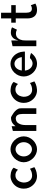

<svg xmlns="http://www.w3.org/2000/svg" viewBox="1394 -2092 701 3528"><g transform="rotate(-90 1744.0 -327.5)"><path d="M154 -242C154 -254 156 -265 159 -277C170 -333 207 -381 262 -392C313 -402 364 -382 389 -347L427 -426C410 -450 360 -480 290 -483C279 -485 267 -485 256 -484C228 -482 202 -474 177 -461C100 -423 42 -345 42 -241C42 -207 47 -177 59 -148C93 -65 168 -4 256 2C266 3 276 3 286 2C360 -2 413 -30 437 -46L407 -128L405 -126C384 -111 350 -93 307 -89C217 -75 154 -139 154 -242Z M634 -241C634 -324 694 -392 765 -392C837 -392 896 -324 896 -241C896 -158 837 -90 765 -90C694 -90 634 -158 634 -241ZM527 -241C527 -109 644 3 766 3C888 3 1003 -109 1003 -241C1003 -373 888 -485 766 -485C644 -485 527 -373 527 -241Z M1519 -10V-270C1519 -283 1519 -294 1518 -307C1513 -403 1353 -476 1353 -475C1342 -475 1330 -475 1320 -474C1269 -469 1233 -444 1206 -411L1189 -393V-463L1102 -441V-10H1211V-216C1211 -265 1222 -303 1240 -333C1255 -362 1278 -380 1313 -385C1318 -387 1324 -388 1330 -388C1390 -388 1415 -340 1415 -260V-10Z M1730 -242C1730 -254 1732 -265 1735 -277C1746 -333 1783 -381 1838 -392C1889 -402 1940 -382 1965 -347L2003 -426C1986 -450 1936 -480 1866 -483C1855 -485 1843 -485 1832 -484C1804 -482 1778 -474 1753 -461C1676 -423 1618 -345 1618 -241C1618 -207 1623 -177 1635 -148C1669 -65 1744 -4 1832 2C1842 3 1852 3 1862 2C1936 -2 1989 -30 2013 -46L1983 -128L1981 -126C1960 -111 1926 -93 1883 -89C1793 -75 1730 -139 1730 -242Z M2213 -209 2212 -220H2561C2561 -229 2561 -236 2560 -245C2552 -389 2447 -485 2334 -485C2216 -485 2103 -376 2103 -241C2103 -107 2216 3 2334 3C2413 3 2486 -34 2535 -107C2512 -116 2472 -130 2441 -127C2409 -93 2372 -77 2336 -79C2272 -83 2222 -140 2213 -209ZM2457 -289 2459 -277H2213L2215 -288C2225 -354 2271 -412 2336 -412C2397 -412 2445 -359 2457 -289Z M3006 -456C2991 -464 2963 -478 2906 -478C2843 -478 2795 -430 2782 -390L2765 -340V-470L2660 -447V-10H2765V-201C2765 -220 2766 -240 2768 -258V-259C2777 -314 2809 -377 2871 -383C2874 -384 2879 -385 2884 -385C2925 -385 2948 -375 2963 -366Z M3347 -92C3297 -92 3275 -130 3275 -191V-388H3414V-471H3275V-658H3170V-471H3092V-388H3170V-171C3171 -73 3214 3 3326 3C3387 3 3424 -16 3443 -28L3412 -111C3398 -101 3377 -92 3347 -92Z"/></g></svg>

Font: Bluebird
Style: LiNrw
Weight: 300
Designer: Jasper
Foundry: Cannot Into Space Fonts
Version: Version 0.98